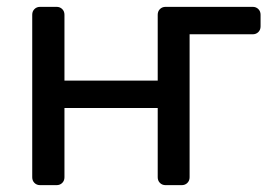

<svg xmlns="http://www.w3.org/2000/svg" viewBox="-20 -540 792 560"><path d="M717 -520Q727 -520 733.5 -513.5Q740 -507 740 -497V-463Q740 -453 733.5 -446.5Q727 -440 717 -440H533V-23Q533 -13 526.5 -6.5Q520 0 510 0H463Q453 0 446.5 -6.5Q440 -13 440 -23V-225H168V-23Q168 -13 161.5 -6.5Q155 0 145 0H97Q87 0 80.5 -6.5Q74 -13 74 -23V-497Q74 -507 80.5 -513.5Q87 -520 97 -520H145Q155 -520 161.5 -513.5Q168 -507 168 -497V-305H440V-497Q440 -507 446.5 -513.5Q453 -520 463 -520Z"/></svg>

Font: DVN-Rubik
Style: Regular
Weight: 400
Designer: Hubert and Fischer
Foundry: Hubert & Fischer
Version: Version 2.102